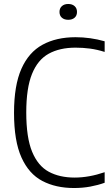

<svg xmlns="http://www.w3.org/2000/svg" viewBox="-20 -936 560 965"><path d="M352 9Q260.5 9 192.8 -26.5Q125 -62 87.8 -144.8Q50.5 -227.5 50.5 -369Q50.5 -506.5 87.5 -590Q124.5 -673.5 193.8 -711.2Q263 -749 359.5 -749Q434 -749 506 -728.5V-675Q468 -687 432.2 -691.8Q396.5 -696.5 359.5 -696.5Q280 -696.5 224.8 -666Q169.5 -635.5 140.8 -564.2Q112 -493 112 -371Q112 -244.5 141.5 -173.2Q171 -102 225.2 -72.8Q279.5 -43.5 355 -43.5Q427 -43.5 506 -70.5V-17.5Q473 -5.5 434 1.8Q395 9 352 9ZM323 -836.5Q303 -836.5 291 -847Q279 -857.5 279 -876Q279 -894.5 291 -905.2Q303 -916 323 -916Q343 -916 355 -905.2Q367 -894.5 367 -876Q367 -857.5 355 -847Q343 -836.5 323 -836.5Z"/></svg>

Font: Encode Sans SemiCondensed SemiCondensed Light
Style: Regular
Weight: 300
Width: 4
Designer: Multiple Designers
Foundry: Impallari Type
Version: Version 3.000; ttfautohint (v1.8.3) -l 8 -r 50 -G 200 -x 14 